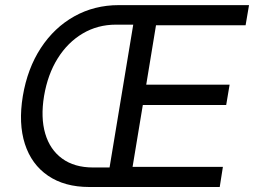

<svg xmlns="http://www.w3.org/2000/svg" viewBox="-20 -748 1016 768"><path d="M336.9 0Q238.3 0 172.1 -45.2Q106 -90.3 79.6 -172.1Q53.2 -253.9 71.3 -363.8Q89.8 -474.1 143.3 -555.9Q196.8 -637.7 277.1 -682.6Q357.4 -727.5 455.1 -727.5H563.5L550.8 -649.4H443.8Q370.6 -649.4 310.8 -614Q251 -578.6 210.9 -514.6Q170.9 -450.7 156.2 -363.8Q142.1 -277.8 160.9 -213.6Q179.7 -149.4 228.5 -113.8Q277.3 -78.1 352.1 -78.1H455.6L441.4 0ZM405.3 0 525.9 -727.5H976.1L962.4 -647H604L564.9 -409.2H898.4L884.8 -328.1H551.3L510.3 -80.6H871.6L858.9 0Z"/></svg>

Font: Inter 18pt
Style: Italic
Weight: 400
Italic angle: -9.3988°
Designer: Rasmus Andersson
Foundry: rsms
Version: Version 4.001;git-66647c0bb